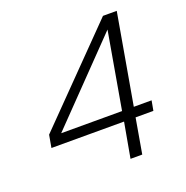

<svg xmlns="http://www.w3.org/2000/svg" viewBox="-121 -780 864 892"><g transform="rotate(-20 311.0 -334.0)"><path d="M375 0 406 -173H47L58 -235L482 -668H550L472 -222H560L551 -173H463L433 0ZM113 -222H414L480 -601Z"/></g></svg>

Font: Gantari Light
Style: Italic
Weight: 300
Italic angle: -10°
Version: Version 1.000